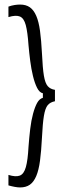

<svg xmlns="http://www.w3.org/2000/svg" viewBox="-20 -726 292 842"><path d="M221 -282Q200 -278 189 -264.5Q178 -251 172.5 -217.5Q167 -184 164 -122Q161 -63 155.5 -21.5Q150 20 139 46Q128 72 111 84Q94 96 68 96Q58 96 44.5 93.5Q31 91 17 87V41Q49 51 67 44Q85 37 93.5 6.5Q102 -24 105 -82Q108 -123 112.5 -160.5Q117 -198 125 -227.5Q133 -257 143 -275Q153 -293 168 -297V-317Q153 -320 142.5 -341Q132 -362 124.5 -393Q117 -424 112.5 -459Q108 -494 105 -528Q101 -586 93 -616Q85 -646 67.5 -653.5Q50 -661 17 -651V-697Q31 -702 44 -704Q57 -706 68 -706Q94 -706 111 -694Q128 -682 139 -656.5Q150 -631 155.5 -590.5Q161 -550 164 -492Q167 -427 172.5 -394Q178 -361 189.5 -348Q201 -335 221 -332Z"/></svg>

Font: Bricolage Grotesque 24pt Condensed ExtraLight
Style: Regular
Weight: 250
Width: 3
Designer: Mathieu Triay
Foundry: Atelier Triay
Version: Version 1.001;gftools[0.9.33.dev8+g029e19f]